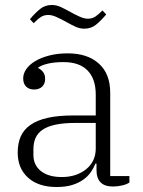

<svg xmlns="http://www.w3.org/2000/svg" viewBox="-20 -738 572 770"><path d="M207 12Q134 12 92.5 -25.5Q51 -63 51 -126Q51 -163 63 -190.5Q75 -218 102 -237Q129 -256 171.5 -265.5Q214 -275 275 -275H364V-358Q364 -422 331 -455.5Q298 -489 235 -489Q199 -489 173 -483Q147 -477 133 -467V-465Q144 -460 152.5 -449.5Q161 -439 161 -422Q161 -402 149 -390.5Q137 -379 117 -379Q97 -379 85 -390.5Q73 -402 73 -424Q73 -443 85.5 -461Q98 -479 121.5 -493Q145 -507 178 -515.5Q211 -524 252 -524Q331 -524 376.5 -483Q422 -442 422 -366V-32H499V-6Q489 1 470.5 5.5Q452 10 433 10Q367 10 367 -56V-82H363Q356 -65 344.5 -48Q333 -31 314 -17.5Q295 -4 269 4Q243 12 207 12ZM228 -28Q286 -28 325 -59Q364 -90 364 -143V-245H283Q235 -245 202.5 -238Q170 -231 150.5 -217.5Q131 -204 122.5 -184.5Q114 -165 114 -140V-117Q114 -76 144 -52Q174 -28 228 -28ZM318 -623Q300 -623 282.5 -631Q265 -639 244 -651Q224 -662 206 -670Q188 -678 174 -678Q157 -678 145 -670.5Q133 -663 115 -645L100 -661Q122 -687 141.5 -702.5Q161 -718 188 -718Q206 -718 223.5 -710Q241 -702 262 -690Q282 -679 300 -671Q318 -663 332 -663Q349 -663 361 -670.5Q373 -678 391 -696L406 -680Q384 -654 364.5 -638.5Q345 -623 318 -623Z"/></svg>

Font: IBM Plex Serif Light
Style: Regular
Weight: 300
Designer: Mike Abbink, Paul van der Laan, Pieter van Rosmalen
Foundry: Bold Monday
Version: Version 3.001